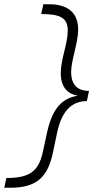

<svg xmlns="http://www.w3.org/2000/svg" viewBox="-80 -771 479 904"><path d="M152 -751H124L114 -705C206 -705 239 -686 239 -626C239 -566 207 -496 206 -427C206 -363 237 -328 285 -321V-320C220 -310 168 -269 142 -149L122 -57C102 36 60 67 -50 67L-60 113H-32C95 113 146 61 170 -56L189 -147C212 -255 263 -295 329 -295L339 -343C284 -343 255 -373 255 -432C255 -488 288 -569 288 -632C288 -715 234 -751 152 -751Z"/></svg>

Font: Geist ExtraLight
Style: Italic
Weight: 200
Italic angle: -12°
Designer: Basement.studio, Andrés Briganti, Mateo Zaragoza
Foundry: Basement.studio, Vercel, Andrés Briganti, Guido Ferreyra, Mateo Zaragoza
Version: Version 1.500